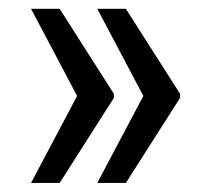

<svg xmlns="http://www.w3.org/2000/svg" viewBox="-20 -483 458 429"><path d="M113.3 -463.4 234.4 -273.4V-264.2L113.3 -74.2H49.3L152.3 -268.6L49.3 -463.4ZM261.2 -463.4 382.3 -273.4V-264.2L261.2 -74.2H197.3L300.3 -268.6L197.3 -463.4Z"/></svg>

Font: RobotoCondensed-Regular
Style: Regular
Weight: 400
Designer: Google
Version: Version 2.001201; 2014